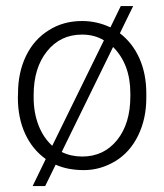

<svg xmlns="http://www.w3.org/2000/svg" viewBox="-20 -547 541 635"><path d="M251.5 -477.5Q300.3 -477.5 345.2 -456.5L379.4 -526.9H420.4L376.5 -437Q418.5 -404.8 441.2 -353.8Q463.9 -302.7 463.9 -237.8V-223.6Q463.9 -154.3 437 -99.1Q410.2 -43.9 361.8 -14.2Q312 15.6 257.8 15.6Q203.6 15.6 164.1 -2.4L129.4 68.4H87.9L131.3 -21Q86.9 -52.7 63 -105Q39.1 -157.2 39.1 -224.1L39.6 -237.8Q39.6 -307.1 65.9 -361.8Q92.3 -416.5 141.1 -446.8Q189 -477.5 251.5 -477.5ZM411.1 -228.5V-238.3Q411.1 -334.5 354 -391.6L184.1 -44.4Q214.4 -29.3 252 -29.3Q323.2 -29.3 367.2 -83.7Q411.1 -138.2 411.1 -228.5ZM91.3 -232.9V-224.1Q91.3 -174.8 107.2 -133.3Q123 -91.8 152.8 -64.9L323.7 -413.6Q292.5 -432.6 251 -432.6Q179.7 -432.6 135.5 -377.4Q91.3 -322.3 91.3 -232.9Z"/></svg>

Font: Yantramanav Light
Style: Regular
Weight: 300
Version: Version 1.001;PS 1.0;hotconv 1.0.72;makeotf.lib2.5.5900; ttf